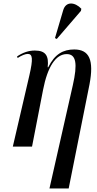

<svg xmlns="http://www.w3.org/2000/svg" viewBox="-20 -824 547 1079"><path d="M299 -605 435 -763 437 -775C402 -812 350 -819 335 -766L289 -610ZM258 235H366L483 -350C509 -487 482 -546 397 -546C336 -546 288 -521 251 -446H248C255 -509 238 -540 176 -540C141 -540 109 -529 76 -507L79 -498C103 -514 124 -521 136 -521C163 -521 167 -495 145 -400L52 0H160L222 -319C247 -448 293 -520 355 -520C408 -520 417 -467 389 -344Z"/></svg>

Font: Noto Serif Display ExtraCondensed Medium
Style: Italic
Weight: 500
Width: 2
Italic angle: -12°
Designer: Monotype Design Team
Foundry: Monotype Imaging Inc.
Version: Version 2.009